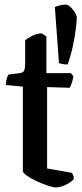

<svg xmlns="http://www.w3.org/2000/svg" viewBox="-20 -820 360 840"><path d="M225 0Q213 0 189 -8Q165 -16 140 -27.5Q115 -39 97.5 -51.5Q80 -64 80 -72V-441L6 -448Q6 -466 10 -478Q14 -490 17 -494L67 -500Q82 -502 86 -512Q90 -522 90 -542V-644Q102 -654 122.5 -664Q143 -674 162 -674L183 -661V-500H290L301 -487Q299 -471 294 -457Q289 -443 285 -436L186 -439V-83L294 -64Q297 -61 300 -54Q303 -47 303 -37Q291 -22 266.5 -11Q242 0 225 0ZM276 -538Q262 -538 253 -540Q244 -542 238 -544L220 -789Q227 -793 242 -796.5Q257 -800 267 -800Q278 -800 289.5 -788.5Q301 -777 308.5 -764Q316 -751 316 -744Q316 -731 312 -696.5Q308 -662 299 -619.5Q290 -577 276 -538Z"/></svg>

Font: Texturina 72pt SemiBold
Style: Regular
Weight: 600
Designer: Guillermo Torres Carreño
Foundry: Omnibus-Type
Version: Version 1.002; ttfautohint (v1.8.3)